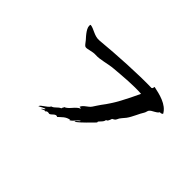

<svg xmlns="http://www.w3.org/2000/svg" viewBox="-90 -902 1180 1180"><g transform="rotate(45 500.0 -311.5)"><path d="M869 -526C841 -579 767 -595 715 -606C713 -599 713 -590 706 -588C594 -591 408 -581 274 -568C230 -564 200 -595 167 -598C155 -572 195 -530 212 -511C226 -495 231 -482 243 -479C258 -476 292 -491 319 -489C361 -486 408 -504 460 -508C534 -514 616 -522 686 -517C647 -433 612 -362 560 -295C551 -283 537 -260 530 -250C516 -228 483 -218 475 -193C479 -193 487 -194 488 -190C457 -179 440 -136 409 -125C410 -116 402 -117 403 -108C381 -100 374 -79 351 -72C339 -49 299 -36 293 -17C306 -22 327 -37 337 -36C335 -28 314 -22 319 -17C329 -23 341 -29 346 -24C355 -39 373 -30 375 -31C390 -36 403 -64 422 -52C443 -70 458 -91 491 -96L489 -91C511 -102 520 -125 541 -138C542 -128 519 -123 518 -106C559 -136 587 -170 620 -202C612 -213 646 -226 648 -252C657 -249 664 -267 669 -282C676 -286 688 -291 692 -302C698 -319 714 -333 727 -350C748 -378 767 -428 781 -448C787 -456 788 -471 793 -477C807 -495 836 -498 848 -519C859 -517 864 -522 869 -526Z"/></g></svg>

Font: Yuji Syuku Std R
Style: Regular
Weight: 400
Designer: Kataoka Yuji
Foundry: Kinuta Font Factory
Version: Version 3.000;hotconv 1.0.111;makeotfexe 2.5.65597